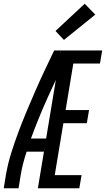

<svg xmlns="http://www.w3.org/2000/svg" viewBox="-28 -1004 565 1024"><path d="M-8 0 4 -74Q14 -131 31.5 -187Q49 -243 69.5 -298Q90 -353 113 -408Q136 -463 160 -518Q184 -573 209.5 -627Q235 -681 261 -735H296L293 -721L331 -704Q277 -596 227.5 -486.5Q178 -377 137 -265H218L206 -195H114Q104 -165 96 -134.5Q88 -104 83 -74L71 0ZM174 0 296 -735H517L505 -665H363L322 -417H447L435 -347H310L264 -70H407L395 0ZM313 -791 268 -839 424 -984 480 -926Z"/></svg>

Font: Iosevka Curly Oblique
Style: Regular
Weight: 400
Italic angle: -9°
Monospace: yes
Designer: Belleve Invis
Foundry: Belleve Invis
Version: Version 11.1.0; ttfautohint (v1.8.3)